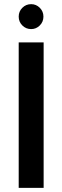

<svg xmlns="http://www.w3.org/2000/svg" viewBox="-20 -904 299 924"><path d="M70 0V-700H190V0ZM130 -764Q105 -764 87.5 -781.5Q70 -799 70 -824Q70 -849 87.5 -866.5Q105 -884 130 -884Q154 -884 171.5 -866.5Q189 -849 189 -824Q189 -799 171.5 -781.5Q154 -764 130 -764Z"/></svg>

Font: DM Sans 20pt SemiBold
Style: Regular
Weight: 600
Version: Version 4.004;gftools[0.9.30]